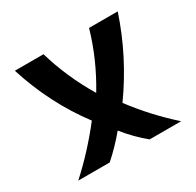

<svg xmlns="http://www.w3.org/2000/svg" viewBox="-122 -675 831 813"><g transform="rotate(-30 293.0 -268.5)"><path d="M41.5 0Q136.2 -85.9 218.3 -191.4Q102.5 -344.7 41.5 -537.1H181.6Q219.2 -407.2 293 -283.7Q366.2 -404.8 404.3 -537.1H544.4Q483.4 -352.5 368.2 -191.4Q445.8 -87.9 544.4 0H390.6Q335.9 -44.9 292 -100.1Q246.6 -45.4 195.3 0Z"/></g></svg>

Font: Consola Mono
Style: Bold
Weight: 700
Monospace: yes
Designer: Wojciech Kalinowski "wmk69" (wmk69@o2.pl)
Foundry: Wojciech Kalinowski "wmk69" (wmk69@o2.pl)
Version: Version 2.1.0